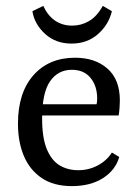

<svg xmlns="http://www.w3.org/2000/svg" viewBox="-20 -622 469 652"><path d="M41 -202Q41 -307 93.5 -366.5Q146 -426 235 -426Q303 -426 345 -389Q387 -352 387 -281Q387 -271 386 -256.5Q385 -242 383 -230H98V-268H308Q309 -273 309.5 -277Q310 -281 310 -287Q310 -330 287.5 -357.5Q265 -385 224 -385Q177 -385 150 -346Q123 -307 123 -220Q123 -154 139 -115.5Q155 -77 182.5 -60.5Q210 -44 246 -44Q281 -44 311.5 -60Q342 -76 360 -104L385 -89Q372 -44 329.5 -17Q287 10 224 10Q162 10 121.5 -17.5Q81 -45 61 -92.5Q41 -140 41 -202ZM223 -474Q169 -474 133 -507Q97 -540 90 -584L127 -602Q142 -569 167 -552Q192 -535 225 -535Q256 -535 282.5 -550.5Q309 -566 329 -602L360 -584Q349 -538 312.5 -506Q276 -474 223 -474Z"/></svg>

Font: Yrsa
Style: Regular
Weight: 400
Designer: Anna Giedrys (Yrsa+Rasa design), David Brezina (Yrsa art-direction, Rasa art-direction, design)
Foundry: Rosetta Type Foundry
Version: Version 2.004